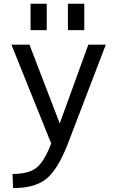

<svg xmlns="http://www.w3.org/2000/svg" viewBox="-20 -759 602 1009"><path d="M140.6 -600.6V-739.3H225.6V-600.6ZM336.9 -600.6V-739.3H422.9V-600.6ZM293.9 -110.4 444.3 -524.4H536.1L335.9 -2Q284.2 130.9 224.1 180.2Q164.1 229.5 48.8 229.5L45.9 155.3Q129.9 155.3 171.4 122.6Q212.9 89.8 249 -4.9L40 -524.4H134.8Z"/></svg>

Font: irohakakuC Regular
Style: Regular
Weight: 400
Designer: [Source Han Sans]
Ryoko NISHIZUKA Ë•øÂ°öÊ∂ºÂ≠ê (kana & ideographs); Paul D. Hunt (Latin, Greek & Cyrillic); Wenlong ZHAN
Version: Version 1.001.20160904